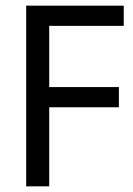

<svg xmlns="http://www.w3.org/2000/svg" viewBox="-20 -655 468 675"><path d="M398 -349V-278H138L153 -293V0H72V-635H153V-333L138 -349ZM126 -564V-635H415V-564Z"/></svg>

Font: Gemunu Libre ExtraLight
Style: Regular
Weight: 400
Version: Version 1.100